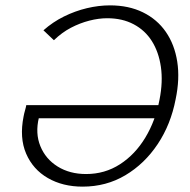

<svg xmlns="http://www.w3.org/2000/svg" viewBox="-20 -687 710 716"><path d="M288 9Q214 9 158.5 -23Q103 -55 77.5 -114Q52 -173 68 -253Q70 -264 73.5 -276Q77 -288 78 -295L135 -278Q133 -274 130 -266Q127 -258 125 -248Q111 -190 130.5 -142Q150 -94 195 -66Q240 -38 301 -38Q371 -38 427.5 -74.5Q484 -111 522 -174Q560 -237 575 -316Q588 -382 580 -437.5Q572 -493 546.5 -533.5Q521 -574 478.5 -596.5Q436 -619 380 -619Q348 -619 313 -610Q278 -601 244.5 -583.5Q211 -566 181 -537L142 -574Q177 -605 218.5 -625.5Q260 -646 304 -656.5Q348 -667 390 -667Q460 -667 513 -641Q566 -615 598.5 -568Q631 -521 641 -457Q651 -393 635 -317Q617 -223 568 -149.5Q519 -76 447.5 -33.5Q376 9 288 9ZM99 -246 78 -295H588L578 -246Z"/></svg>

Font: Ysabeau Infant Light
Style: Italic
Weight: 300
Italic angle: -12°
Designer: Christian Thalmann (Catharsis Fonts)
Version: Version 2.001;gftools[0.9.30]; featfreeze: ss01,ss02,lnum